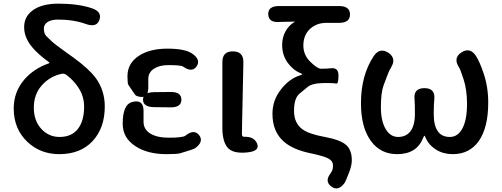

<svg xmlns="http://www.w3.org/2000/svg" viewBox="-20 -830 2744 1050"><path d="M304 13Q202 13 131 -53Q55 -124 55 -237Q55 -327 113 -395Q165 -455 248 -484Q253 -486 249 -489Q186 -535 155 -573Q112 -625 112 -681.5Q112 -738 157 -772Q207 -810 299 -810Q408 -810 482 -785Q539 -766 524 -722Q509 -678 452 -698Q383 -723 298 -723Q260 -723 240 -709.5Q220 -696 220 -675Q220 -645 233 -633Q255 -612 265.5 -601.5Q276 -591 340 -545L382 -515Q466 -454 504 -403Q553 -335 553 -248Q553 -130 486.5 -58.5Q420 13 304 13ZM306 -81Q371 -81 405.5 -124.5Q440 -168 440 -247Q440 -304 408 -352Q383 -390 344 -420Q331 -430 315 -426Q252 -412 208.5 -363Q165 -314 165 -241Q165 -168 208 -123Q248 -81 306 -81Z M822 -244Q762 -245 762 -285Q762 -325 822 -326L912 -327Q972 -328 972 -285Q972 -242 912 -243ZM791 -350Q791 -283 728 -305Q722 -307 715 -317Q699 -342 682 -366Q677 -374 677 -413Q677 -486 743 -527Q802 -564 895 -564Q992 -564 1031 -537Q1080 -503 1055 -467Q1030 -431 981 -466Q969 -474 900 -474Q852 -474 821.5 -454Q791 -434 791 -398ZM702 -272Q765 -289 765 -224V-164Q765 -123 801.5 -100Q838 -77 903 -77Q980 -77 994 -88Q1041 -126 1069 -91Q1096 -56 1048 -20Q1044 -17 1024 -10Q995 -1 966 8Q949 13 891 13Q786 13 720 -31Q651 -76 651 -153Q651 -258 702 -272Z M1222 -26Q1196 -60 1196 -133V-490Q1196 -550 1254 -549Q1312 -549 1311 -489L1304 -156Q1303 -126 1303 -96Q1303 -81 1316 -82Q1369 -84 1386 -45Q1402 -5 1337 3Q1251 13 1222 -26Z M1866 168Q1831 218 1793 191Q1755 163 1785 122Q1788 118 1794.5 107Q1801 96 1801 73.5Q1801 51 1777 37.5Q1753 24 1682 9Q1583 -11 1533 -55Q1470 -109 1470 -208Q1470 -284 1519 -344Q1564 -401 1624 -419Q1633 -422 1633 -424Q1633 -426 1623 -430Q1582 -447 1552.5 -488Q1523 -529 1523 -585Q1523 -626 1542 -659.5Q1561 -693 1591 -710Q1595 -712 1590 -712Q1519 -711 1509 -710Q1449 -705 1447 -751Q1445 -797 1506 -797H1834Q1894 -797 1894 -751Q1894 -705 1834 -705H1765Q1711 -705 1675 -671.5Q1639 -638 1639 -581Q1639 -529 1677.5 -491.5Q1716 -454 1736 -454Q1765 -454 1793 -457Q1832 -460 1831 -415Q1831 -370 1818.5 -373Q1806 -376 1758 -376Q1689 -376 1663 -355Q1640 -336 1617 -317Q1588 -292 1588 -224Q1588 -156 1634 -123Q1669 -97 1754 -81.5Q1839 -66 1871.5 -38.5Q1904 -11 1904 47Q1904 76 1888 116Q1870 162 1866 168Z M2152 13Q2062 13 2010 -57Q1954 -131 1954 -266Q1954 -417 2023 -522Q2056 -572 2103 -542Q2150 -511 2118 -460Q2109 -447 2098 -417Q2087 -389 2077 -361Q2063 -321 2063 -244.5Q2063 -168 2089 -124.5Q2115 -81 2157 -81Q2199 -81 2223 -110Q2249 -142 2249 -207Q2249 -268 2247 -286Q2240 -348 2301 -348Q2362 -348 2355 -286Q2352 -259 2352 -207Q2352 -81 2440 -81Q2483 -81 2508 -126Q2534 -174 2534 -262Q2534 -339 2515 -397Q2497 -452 2490 -462Q2457 -513 2503 -543Q2550 -574 2583 -524Q2603 -493 2624 -431Q2650 -356 2650 -269Q2650 -132 2598 -58Q2547 13 2456 13Q2405 13 2366 -11Q2324 -37 2307 -78Q2303 -88 2301 -88Q2299 -88 2295 -78Q2260 13 2152 13Z"/></svg>

Font: Resource Han Rounded KR Medium
Style: Regular
Weight: 500
Designer: Cyano Hao (round all glyphs); Ryoko NISHIZUKA 西塚涼子 (kana, bopomofo & ideographs); Paul D. Hunt (Latin, Greek & Cyrillic)
Foundry: Cyano Hao
Version: 0.990